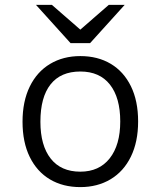

<svg xmlns="http://www.w3.org/2000/svg" viewBox="-20 -752 656 784"><path d="M72 -255Q72 -338 101.5 -398.5Q131 -459 184.5 -491Q238 -523 308 -523Q379 -523 432 -491.5Q485 -460 514.5 -400Q544 -340 544 -256Q544 -173 514.5 -112.5Q485 -52 431.5 -20Q378 12 308 12Q237 12 184 -19.5Q131 -51 101.5 -111Q72 -171 72 -255ZM471 -256Q471 -353 429 -406.5Q387 -460 308 -460Q228 -460 186.5 -407.5Q145 -355 145 -255Q145 -158 187 -104.5Q229 -51 308 -51Q385 -51 428 -105.5Q471 -160 471 -256ZM268 -576 127 -732H192L308 -631L424 -732H489L348 -576Z"/></svg>

Font: Overpass Mono Light
Style: Regular
Weight: 300
Monospace: yes
Designer: Delve Withrington, Dave Bailey
Foundry: Delve Fonts
Version: Version 1.000;DELV;Overpass